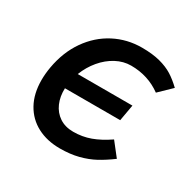

<svg xmlns="http://www.w3.org/2000/svg" viewBox="-128 -694 855 841"><g transform="rotate(30 300.0 -273.0)"><path d="M51.5 -211.5Q51.5 -242.5 57.5 -277.5Q72.5 -362.5 116.2 -425Q160 -487.5 224 -520.8Q288 -554 362.5 -554Q415.5 -554 453.8 -544Q492 -534 519.5 -516.8Q547 -499.5 574.5 -473L513 -413.5Q446.5 -462 360.5 -462Q322 -462 285.8 -442.8Q249.5 -423.5 221 -389.5Q192.5 -355.5 176 -313H452.5L438 -231H158.5Q157 -189 171.5 -155.8Q186 -122.5 215 -103.2Q244 -84 284.5 -84Q330.5 -84 371 -98.8Q411.5 -113.5 457 -144.5L510 -77Q473 -49.5 439.2 -31.2Q405.5 -13 363.8 -2.2Q322 8.5 270.5 8.5Q205.5 8.5 156 -17.5Q106.5 -43.5 79 -93Q51.5 -142.5 51.5 -211.5Z"/></g></svg>

Font: JuliaMono BoldItalic
Style: Regular
Weight: 700
Italic angle: -9°
Monospace: yes
Designer: cormullion
Foundry: corm
Version: Version 0.049; ttfautohint (v1.8.4)